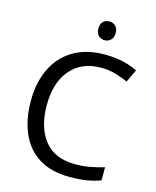

<svg xmlns="http://www.w3.org/2000/svg" viewBox="-133 -1006 899 1106"><g transform="rotate(15 316.0 -452.5)"><path d="M403 -645Q288 -645 222 -568Q156 -491 156 -357Q156 -224 217.5 -146.5Q279 -69 402 -69Q449 -69 491 -77Q533 -85 573 -97V-19Q533 -4 490.5 3Q448 10 389 10Q280 10 207 -35Q134 -80 97.5 -163Q61 -246 61 -358Q61 -466 100.5 -548.5Q140 -631 217 -677.5Q294 -724 404 -724Q517 -724 601 -682L565 -606Q532 -621 491.5 -633Q451 -645 403 -645ZM381 -915Q401 -915 416.5 -901.5Q432 -888 432 -859Q432 -831 416.5 -817Q401 -803 381 -803Q359 -803 344 -817Q329 -831 329 -859Q329 -888 344 -901.5Q359 -915 381 -915Z"/></g></svg>

Font: Noto Sans Syriac Eastern
Style: Regular
Weight: 400
Designer: Patrick Giasson and the Monotype Design Team
Foundry: Monotype Imaging Inc.
Version: Version 3.001; ttfautohint (v1.8.4.7-5d5b)